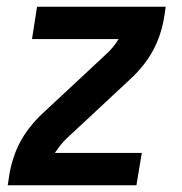

<svg xmlns="http://www.w3.org/2000/svg" viewBox="-20 -550 540 570"><path d="M3 0 8 -33Q12 -57 20 -81.5Q28 -106 40 -128.5Q52 -151 68.5 -172Q85 -193 104 -211L295 -389Q306 -399 315.5 -410.5Q325 -422 332 -434H75L90 -530H472L467 -497Q463 -473 455 -448.5Q447 -424 435 -401.5Q423 -379 406.5 -358Q390 -337 371 -319L180 -141Q169 -131 160 -119.5Q151 -108 143 -96H401L385 0Z"/></svg>

Font: Iosevka Curly Oblique
Style: Bold
Weight: 700
Italic angle: -9°
Monospace: yes
Designer: Belleve Invis
Foundry: Belleve Invis
Version: Version 11.1.0; ttfautohint (v1.8.3)